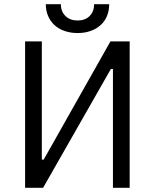

<svg xmlns="http://www.w3.org/2000/svg" viewBox="-20 -898 740 918"><path d="M100 0H186L510 -568H520V0H600V-700H508L189 -135H180V-700H100ZM199 -878Q199 -846.7 210 -821.4Q221 -796 240.5 -778Q260 -760 288.5 -750Q317 -740 351.3 -740Q385.6 -740 413.3 -750Q441 -760 461 -778Q481 -796 491.5 -821.4Q502 -846.7 502 -878H430Q430 -843 408.6 -821.5Q387.2 -800 351.1 -800Q315 -800 293 -821.5Q271 -843 271 -878Z"/></svg>

Font: Fixel Variable
Style: Regular
Weight: 100
Width: 3
Designer: AlfaBravo + MacPaw
Foundry: Kyrylo Tkachov, Marchela Mozhyna, Serhii Makarenko, Maria Weinstein, Zakhar Kryvoshyya
Version: Version 1.211